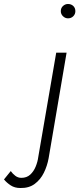

<svg xmlns="http://www.w3.org/2000/svg" viewBox="-153 -724 398 963"><path d="M152 -668Q152 -653 163 -642.5Q174 -632 188 -632Q204 -632 214.5 -642.5Q225 -653 225 -668Q225 -684 214.5 -694Q204 -704 188 -704Q174 -704 163 -694Q152 -684 152 -668ZM-99 134 -133 176Q-119 193 -99 206Q-79 219 -51 219Q-8 220 21 198.5Q50 177 67 142.5Q84 108 91 69L181 -460H129L39 63Q36 87 26 111.5Q16 136 -1.5 152Q-19 168 -46 168Q-63 168 -76.5 157.5Q-90 147 -99 134Z"/></svg>

Font: Jost Light
Style: Italic
Weight: 300
Italic angle: -5°
Version: Version 3.710